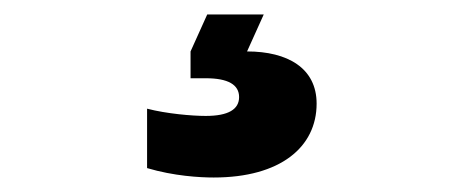

<svg xmlns="http://www.w3.org/2000/svg" viewBox="-20 -31 640 265"><path d="M275 214C367 214 417 172 417 112C417 63 377 40 321 40L344 -11H266L243 40V77H264C295 77 310 86 310 103C310 120 295 129 264 129C245 129 210 126 183 119V201C220 212 256 214 275 214Z"/></svg>

Font: Gantari Black
Style: Regular
Weight: 900
Designer: Anugrah Pasau
Foundry: Lafontype
Version: Version 1.000